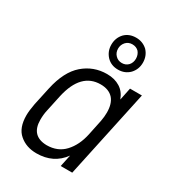

<svg xmlns="http://www.w3.org/2000/svg" viewBox="-180 -847 870 957"><g transform="rotate(30 255.0 -368.0)"><path d="M40 -133.8Q40 -160.2 47.9 -202.1L70.3 -305.7Q93.8 -413.1 151.4 -462.9Q209 -512.7 286.1 -512.7Q330.1 -512.7 361.3 -493.2Q391.6 -474.6 406.2 -435.5L420.9 -506.8H489.3L380.9 0H314.5L329.1 -68.4Q275.4 5.9 177.7 5.9Q118.2 5.9 79.1 -28.3Q40 -61.5 40 -133.8ZM357.4 -207 376 -295.9Q380.9 -322.3 380.9 -345.7Q380.9 -396.5 357.4 -423.8Q332 -452.1 284.2 -452.1Q171.9 -452.1 137.7 -300.8L117.2 -205.1Q111.3 -179.7 111.3 -149.4Q111.3 -56.6 201.2 -54.7Q264.6 -54.7 303.7 -96.7Q342.8 -138.7 357.4 -207ZM230.5 -650.4Q230.5 -689.5 255.9 -716.8Q281.2 -742.2 321.3 -742.2Q359.4 -742.2 386.7 -716.8Q412.1 -689.5 412.1 -650.4Q412.1 -612.3 386.7 -585Q360.4 -558.6 321.3 -558.6Q281.2 -558.6 255.9 -585Q230.5 -612.3 230.5 -650.4ZM358.4 -689.5Q343.8 -704.1 321.3 -704.1Q298.8 -704.1 284.2 -688.5Q269.5 -671.9 269.5 -650.4Q269.5 -627 284.2 -612.3Q298.8 -596.7 321.3 -596.7Q343.8 -596.7 358.4 -612.3Q372.1 -627.9 372.1 -650.4Q372.1 -672.9 358.4 -689.5Z"/></g></svg>

Font: Dinish
Style: Italic
Weight: 400
Italic angle: -12°
Designer: Bert Driehuis
Foundry: Playbeing
Version: Version 3.002; git-62d0f29-release